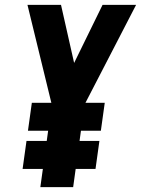

<svg xmlns="http://www.w3.org/2000/svg" viewBox="-20 -770 580 790"><path d="M95 -232 111 -347H411L395 -232ZM73 -75 89 -190H389L373 -75ZM146 0 193 -340 93 -750H231L285 -511L402 -750H540L328 -340L281 0Z"/></svg>

Font: Mohave Light
Style: Bold Italic
Weight: 700
Italic angle: -8°
Version: Version 2.003